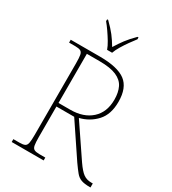

<svg xmlns="http://www.w3.org/2000/svg" viewBox="-220 -1046 1040 1161"><g transform="rotate(30 300.0 -465.5)"><path d="M50 0V-20H93Q118 -20 130 -26Q142 -32 145.5 -51Q149 -70 149 -108V-606Q149 -645 145.5 -663.5Q142 -682 130 -688Q118 -694 93 -694H50V-714H253Q378 -714 433 -672.5Q488 -631 488 -533Q488 -445 442.5 -395.5Q397 -346 329 -329L480 -106Q511 -61 534 -44.5Q557 -28 589 -28H600V0H596Q557 0 535 -8Q513 -16 496.5 -36Q480 -56 456 -90L301 -321H177V-108Q177 -70 180.5 -51Q184 -32 196 -26Q208 -20 233 -20H273V0ZM259 -346Q351 -346 405.5 -395Q460 -444 460 -532Q460 -582 443 -617Q426 -652 383.5 -670.5Q341 -689 264 -689H177V-346ZM271 -771Q263 -794 247 -820.5Q231 -847 213 -873Q195 -899 179 -918V-931H186Q224 -894 245.5 -866Q267 -838 289 -801Q312 -838 333 -866Q354 -894 391 -931H398V-918Q383 -899 364.5 -873Q346 -847 330 -820.5Q314 -794 306 -771Z"/></g></svg>

Font: Noto Serif Devanagari Thin
Style: Regular
Weight: 100
Designer: Universal Thirst, Indian Type Foundry and the Monotype Design Team
Foundry: Monotype Imaging Inc.
Version: Version 2.004; ttfautohint (v1.8.4.7-5d5b)